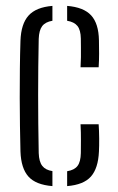

<svg xmlns="http://www.w3.org/2000/svg" viewBox="-20 -626 400 652"><path d="M49.5 -111.5Q48.5 -151 47.8 -197.5Q47 -244 47 -294.2Q47 -344.5 47.5 -393.8Q48 -443 49.5 -487.5Q51.5 -545 77 -573.2Q102.5 -601.5 158 -606V-555.5Q134 -551.5 123.2 -537.2Q112.5 -523 111.5 -494Q110.5 -447.5 110 -400Q109.5 -352.5 109.5 -303.8Q109.5 -255 110 -205.5Q110.5 -156 111.5 -106Q112.5 -77 123.5 -62.8Q134.5 -48.5 158 -45V6Q101.5 1.5 76.5 -26.5Q51.5 -54.5 49.5 -111.5ZM208 6V-44.5Q232.5 -48.5 243.2 -62.5Q254 -76.5 254.5 -106.5Q254.5 -129 254.8 -151.8Q255 -174.5 253.5 -204H315Q316.5 -183 316.8 -156.2Q317 -129.5 316 -111.5Q313.5 -54.5 288.8 -26.5Q264 1.5 208 6ZM253.5 -397.5Q254.5 -415 254.8 -431.8Q255 -448.5 254.8 -464.5Q254.5 -480.5 254.5 -495Q254 -524 243 -537.8Q232 -551.5 208 -555.5V-606Q264 -601.5 289.5 -573.8Q315 -546 316 -489Q316.5 -467.5 316.5 -444Q316.5 -420.5 315 -397.5Z"/></svg>

Font: Big Shoulders Stencil Text Thin Light
Style: Regular
Weight: 300
Version: Version 2.001